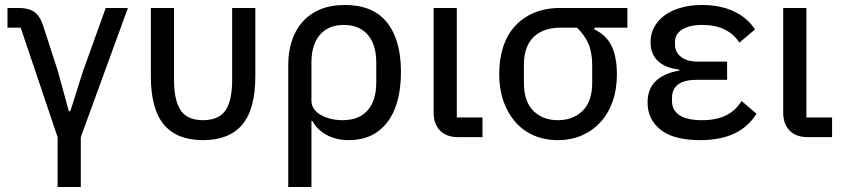

<svg xmlns="http://www.w3.org/2000/svg" viewBox="-20 -550 3380 770"><path d="M211 0 63 -439H10V-518H56Q94 -518 116.5 -503Q139 -488 152 -450L212 -265L256 -104H262L313 -265L404 -518H493L304 0V200H211Z M678 -229Q678 -146 705 -107Q732 -68 794 -68Q857 -68 884 -107Q911 -146 911 -229V-518H1004V-245Q1004 -112 951.5 -50Q899 12 794 12Q690 12 637.5 -50Q585 -112 585 -245V-518H678Z M1136 -290Q1136 -341 1150 -385Q1164 -429 1192.5 -461.5Q1221 -494 1263.5 -512Q1306 -530 1363 -530Q1476 -530 1532 -460Q1588 -390 1588 -262Q1588 -131 1533 -59.5Q1478 12 1379 12Q1329 12 1290.5 -8.5Q1252 -29 1233 -65H1229V200H1136ZM1353 -68Q1420 -68 1454.5 -107.5Q1489 -147 1489 -220V-299Q1489 -371 1455 -410.5Q1421 -450 1359 -450Q1297 -450 1263 -410.5Q1229 -371 1229 -299V-146Q1229 -128 1239 -113.5Q1249 -99 1266.5 -89Q1284 -79 1306.5 -73.5Q1329 -68 1353 -68Z M1915 0H1818Q1770 0 1744.5 -26.5Q1719 -53 1719 -98V-518H1812V-79H1915Z M2364 -439V-432Q2412 -409 2433 -365Q2454 -321 2454 -251Q2454 -192 2437 -143.5Q2420 -95 2388.5 -60.5Q2357 -26 2313.5 -7Q2270 12 2217 12Q2164 12 2120.5 -7Q2077 -26 2046.5 -61Q2016 -96 1999 -144.5Q1982 -193 1982 -253Q1982 -313 1998 -362Q2014 -411 2045.5 -445.5Q2077 -480 2122.5 -499Q2168 -518 2227 -518H2496V-439ZM2227 -439Q2159 -439 2120 -401.5Q2081 -364 2081 -288V-219Q2081 -143 2119 -105.5Q2157 -68 2217 -68Q2278 -68 2316.5 -105.5Q2355 -143 2355 -219V-288Q2355 -339 2340 -374Q2325 -409 2294 -439Z M3014 -94Q2981 -41 2925 -14.5Q2869 12 2788 12Q2682 12 2629.5 -29.5Q2577 -71 2577 -139Q2577 -193 2609.5 -224.5Q2642 -256 2704 -267V-271Q2649 -277 2619 -305Q2589 -333 2589 -381Q2589 -413 2603 -440Q2617 -467 2643.5 -487Q2670 -507 2708.5 -518.5Q2747 -530 2795 -530Q2870 -530 2924 -504Q2978 -478 3008 -432L2945 -379Q2924 -413 2886.5 -431.5Q2849 -450 2797 -450Q2767 -450 2746.5 -444.5Q2726 -439 2712.5 -429.5Q2699 -420 2693 -408Q2687 -396 2687 -383V-372Q2687 -341 2711 -322Q2735 -303 2777 -303H2896V-230H2775Q2675 -230 2675 -157V-145Q2675 -108 2705 -88Q2735 -68 2795 -68Q2853 -68 2892 -87.5Q2931 -107 2954 -145Z M3317 0H3220Q3172 0 3146.5 -26.5Q3121 -53 3121 -98V-518H3214V-79H3317Z"/></svg>

Font: IBM Plex Sans Text
Style: Regular
Weight: 450
Designer: Mike Abbink, Paul van der Laan, Pieter van Rosmalen
Foundry: Bold Monday
Version: Version 3.005